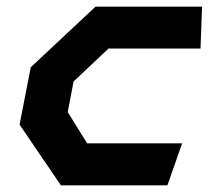

<svg xmlns="http://www.w3.org/2000/svg" viewBox="-20 -554 660 574"><path d="M162 0H480.5L524.5 -125.5H240.5L182.5 -219L200 -310.5L304.5 -409H579.5L584 -534H265.5L72 -353L38.5 -181.5Z"/></svg>

Font: Monaspace Krypton
Style: Bold Italic
Weight: 700
Italic angle: -11°
Designer: Riley Cran & the Lettermatic Team
Foundry: Lettermatic
Version: Version 1.101 (Monaspace Krypton)